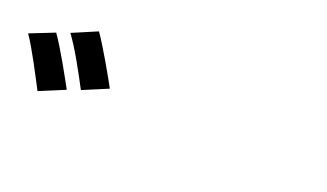

<svg xmlns="http://www.w3.org/2000/svg" viewBox="-39 -1041 1078 632"><g transform="rotate(20 500.0 -725.0)"><path d="M96 -800 10 -766C38 -726 81 -642 104 -598L193 -635C172 -674 124 -761 96 -800ZM227 -852 140 -815C170 -776 214 -694 237 -650L325 -687C304 -726 255 -812 227 -852Z"/></g></svg>

Font: Noto Sans Mono CJK TC
Style: Bold
Weight: 700
Designer: Ryoko NISHIZUKA 西塚涼子 (kana, bopomofo & ideographs); Paul D. Hunt (Latin, Greek & Cyrillic); Sandoll Communications 산돌커뮤니
Foundry: Adobe
Version: Version 2.004;hotconv 1.0.118;makeotfexe 2.5.65603